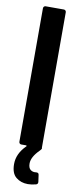

<svg xmlns="http://www.w3.org/2000/svg" viewBox="-99 -734 405 958"><g transform="rotate(10 103.5 -255.5)"><path d="M147.9 124H150.9Q160.6 124 162.1 133.8L167 168.9V171.9Q167 180.2 158.2 183.1Q135.7 189 117.2 189Q81.5 189 56.9 168.9Q32.2 148.9 32.2 102.1Q32.2 49.8 76.2 5.9Q79.1 3.9 78.1 2Q77.1 0 74.2 0H50.8Q45.9 0 42.5 -3.4Q39.1 -6.8 39.1 -12.2V-688Q39.1 -693.4 42.5 -696.8Q45.9 -700.2 50.8 -700.2H143.1Q147.9 -700.2 151.4 -696.8Q154.8 -693.4 154.8 -688V-2.9Q154.8 -2 155.3 -0.5Q155.8 1 155.8 2Q154.3 7.3 146 15.1Q107.9 53.2 107.9 85.9Q107.9 108.4 119.4 117.4Q130.9 126.5 147.9 124Z"/></g></svg>

Font: Barlow Condensed SemiBold
Style: Regular
Weight: 600
Width: 3
Designer: Jeremy Tribby
Foundry: Tribby Type
Version: Version 1.422;hotconv 1.0.109;makeotfexe 2.5.65596